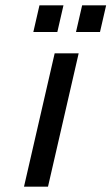

<svg xmlns="http://www.w3.org/2000/svg" viewBox="-20 -700 418 720"><path d="M70 0 185 -500H275L160 0ZM265 -580 288 -680H378L355 -580ZM105 -580 128 -680H218L195 -580Z"/></svg>

Font: Perun
Style: Italic
Weight: 400
Italic angle: -12°
Foundry: Copyright (c) Stefan Peev, Context Ltd, 2016
Version: Version 1.027